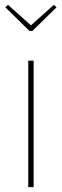

<svg xmlns="http://www.w3.org/2000/svg" viewBox="-20 -768 253 788"><path d="M118 -519V0H96V-519ZM201 -748 212 -738 113 -641H101L2 -738L13 -748L107 -664Z"/></svg>

Font: Fira Sans Extra Condensed Thin
Style: Regular
Weight: 250
Width: 1
Designer: Carrois Corporate & Edenspiekermann AG
Foundry: Carrois Corporate GbR & Edenspiekermann AG
Version: Version 4.203